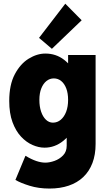

<svg xmlns="http://www.w3.org/2000/svg" viewBox="-20 -832 602 1064"><path d="M253.9 212.9Q193.8 212.9 143.6 197.3Q93.3 181.6 65.4 165L121.1 31.2Q153.3 50.8 180.7 60.1Q208 69.3 231.4 69.3Q254.4 69.3 282 59.6Q309.6 49.8 329.6 29.1Q349.6 8.3 349.6 -24.4V-72.3H335L359.4 -122.1V-419.9L317.4 -479.5H357.4V-527.3H509.8V-34.2Q509.8 25.4 492.2 71.5Q474.6 117.7 441.4 149.2Q408.2 180.7 360.8 196.8Q313.5 212.9 253.9 212.9ZM226.6 -13.7Q194.3 -13.7 160.2 -28.6Q126 -43.5 96.7 -74.7Q67.4 -106 49.3 -155Q31.2 -204.1 31.2 -272.5Q31.2 -362.3 62 -420.4Q92.8 -478.5 138.9 -506.8Q185.1 -535.2 231.4 -535.2Q290.5 -535.2 335.4 -500.5Q380.4 -465.8 405.5 -408.2Q430.7 -350.6 430.7 -282.2Q430.7 -210.9 403.6 -149.7Q376.5 -88.4 330.1 -51Q283.7 -13.7 226.6 -13.7ZM273.4 -152.3Q297.9 -152.3 316.9 -168.5Q335.9 -184.6 346.7 -212.9Q357.4 -241.2 357.4 -278.3Q357.4 -315.4 347.2 -342Q336.9 -368.7 319.1 -383.1Q301.3 -397.5 278.3 -397.5Q255.9 -397.5 237.8 -383.3Q219.7 -369.1 209 -342.5Q198.2 -315.9 198.2 -278.3Q198.2 -241.7 207.8 -213.4Q217.3 -185.1 234.4 -168.7Q251.5 -152.3 273.4 -152.3ZM267.6 -561.5 196.3 -622.1 341.8 -811.5 432.6 -719.7Z"/></svg>

Font: Reddit Mono Black
Style: Regular
Weight: 900
Monospace: yes
Designer: Stephen Hutchings
Foundry: Reddit
Version: Version 1.014